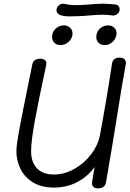

<svg xmlns="http://www.w3.org/2000/svg" viewBox="-20 -1021 707 1043"><path d="M664 -679Q664 -674 663 -671Q640 -544 620 -416Q603 -304 556 -31Q550 2 513 2Q480 2 480 -26Q480 -34 481 -38L494 -114Q459 -64 401.5 -33Q344 -2 273 -2Q205 -2 159 -30.5Q113 -59 91 -104Q69 -149 69 -199Q69 -232 85 -318Q101 -404 138 -585L155 -669Q161 -702 198 -702Q214 -702 223 -695.5Q232 -689 232 -676Q232 -671 231 -668Q187 -464 168 -358Q149 -252 149 -199Q149 -141 180.5 -107Q212 -73 273 -73Q331 -73 385 -104Q439 -135 475.5 -183.5Q512 -232 522 -282Q536 -355 555.5 -469.5Q575 -584 588 -673Q593 -708 629 -708Q646 -708 655 -700Q664 -692 664 -679ZM263 -821Q263 -847 282 -865Q301 -883 327 -883Q347 -883 360.5 -870.5Q374 -858 374 -839Q374 -814 354 -795Q334 -776 309 -776Q288 -776 275.5 -788.5Q263 -801 263 -821ZM503 -821Q503 -847 522 -865Q541 -883 567 -883Q587 -883 600 -871Q613 -859 613 -840Q613 -815 593.5 -795.5Q574 -776 549 -776Q528 -776 515.5 -788.5Q503 -801 503 -821ZM355 -932Q327 -932 305 -940Q287 -948 287 -965Q287 -983 300.5 -993Q314 -1003 330 -1000Q359 -993 398 -993Q419 -993 467 -997Q515 -1001 544 -1001Q556 -1001 580 -999Q596 -997 605 -997Q616 -996 623 -989Q630 -982 630 -971Q630 -955 617.5 -945Q605 -935 591 -937Q561 -941 539 -941Q509 -941 465 -937Q423 -933 399 -933Z"/></svg>

Font: Mali
Style: Italic
Weight: 400
Italic angle: -10°
Version: Version 1.000; ttfautohint (v1.6)